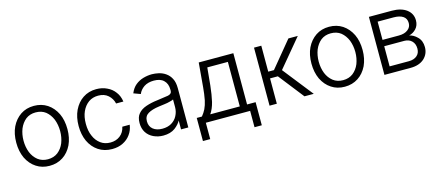

<svg xmlns="http://www.w3.org/2000/svg" viewBox="-49 -1078 4045 1758"><g transform="rotate(-15 1973.0 -199.0)"><path d="M169 -23Q115 -58 83 -123Q53 -188 53 -270Q53 -355 83 -418Q114 -482 169 -519Q223 -555 295 -555Q367 -555 422 -519Q477 -482 508 -418Q538 -355 538 -270Q538 -188 508 -123Q476 -58 422 -23Q367 13 295 13Q223 13 169 -23ZM390 -79Q429 -110 449 -159Q469 -211 469 -270Q469 -330 449 -382Q428 -432 390 -463Q351 -493 295 -493Q240 -493 201 -463Q163 -432 142 -382Q122 -330 122 -270Q122 -211 142 -159Q162 -110 201 -79Q240 -49 295 -49Q351 -49 390 -79Z M758 -24Q703 -61 673 -125Q644 -189 644 -270Q644 -353 674 -417Q706 -483 759 -518Q814 -555 886 -555Q943 -555 987 -533Q1033 -512 1061 -473Q1090 -436 1098 -381H1029Q1018 -429 982 -461Q946 -493 888 -493Q836 -493 797 -466Q757 -437 735 -388Q713 -340 713 -272Q713 -204 735 -156Q755 -107 796 -77Q834 -49 888 -49Q941 -49 979 -78Q1018 -108 1029 -161H1099Q1092 -109 1063 -70Q1035 -31 990 -9Q946 13 888 13Q813 13 758 -24Z M1280 -5Q1238 -25 1214 -62Q1190 -100 1190 -152Q1190 -208 1217 -239Q1243 -271 1292 -288Q1341 -305 1402 -312Q1472 -321 1506 -327Q1542 -335 1542 -363V-376Q1542 -432 1509 -463Q1478 -494 1416 -494Q1360 -494 1322 -469Q1285 -443 1270 -406L1205 -430Q1225 -478 1257 -504Q1290 -531 1331 -543Q1373 -555 1414 -555Q1443 -555 1480 -547Q1516 -538 1544 -518Q1575 -496 1592 -462Q1611 -427 1611 -370V2H1542V-84H1543Q1526 -49 1484 -17Q1440 15 1372 15Q1323 15 1280 -5ZM1466 -69Q1504 -92 1522 -128Q1542 -166 1542 -209V-282Q1537 -277 1511 -271Q1483 -263 1455 -260Q1413 -254 1402 -253Q1334 -244 1296 -221Q1259 -199 1259 -150Q1259 -101 1293 -74Q1326 -48 1380 -48Q1430 -48 1466 -69Z M1795 -120Q1811 -153 1821 -199Q1832 -257 1837 -317L1857 -548H2185V-62H2266V157H2197V2H1777V157H1708V-62H1757Q1780 -90 1795 -120ZM2116 -484H1921L1905 -317Q1896 -232 1881 -167Q1865 -103 1836 -62H2116Z M2450 -548V-302H2504L2707 -548H2796L2575 -283L2800 2H2712L2524 -238H2450V2H2381V-548Z M2967 -23Q2913 -58 2881 -123Q2851 -188 2851 -270Q2851 -355 2881 -418Q2912 -482 2967 -519Q3021 -555 3093 -555Q3165 -555 3220 -519Q3275 -482 3306 -418Q3336 -355 3336 -270Q3336 -188 3306 -123Q3274 -58 3220 -23Q3165 13 3093 13Q3021 13 2967 -23ZM3188 -79Q3227 -110 3247 -159Q3267 -211 3267 -270Q3267 -330 3247 -382Q3226 -432 3188 -463Q3149 -493 3093 -493Q3038 -493 2999 -463Q2961 -432 2940 -382Q2920 -330 2920 -270Q2920 -211 2940 -159Q2960 -110 2999 -79Q3038 -49 3093 -49Q3149 -49 3188 -79Z M3827 -509Q3878 -470 3878 -406Q3878 -358 3849 -327Q3821 -297 3782 -288Q3822 -280 3857 -245Q3894 -209 3894 -148Q3894 -83 3847 -40Q3799 2 3719 2H3470V-548H3687Q3775 -548 3827 -509ZM3796 -86Q3824 -110 3824 -153Q3824 -198 3797 -225Q3770 -252 3726 -252H3536V-61H3719Q3767 -61 3796 -86ZM3777 -337Q3808 -360 3808 -399Q3808 -442 3777 -463Q3745 -485 3687 -485H3536V-312H3691Q3746 -312 3777 -337Z"/></g></svg>

Font: Sinter Normal
Style: Regular
Weight: 350
Foundry: Adobe & rsms
Version: Version 1.000